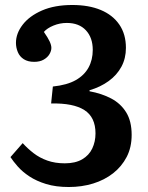

<svg xmlns="http://www.w3.org/2000/svg" viewBox="-20 -737 592 770"><path d="M256 13Q204 13 165 1Q126 -11 98 -29.5Q70 -48 51.5 -69Q33 -90 22 -107L71 -163Q91 -141 115 -122.5Q139 -104 170 -93Q201 -82 240 -82Q282 -82 309.5 -98Q337 -114 350 -141.5Q363 -169 363 -202Q363 -267 318.5 -295.5Q274 -324 185 -322L192 -390Q249 -396 283.5 -415.5Q318 -435 335 -466Q352 -497 352 -537Q352 -586 324.5 -615.5Q297 -645 248 -645Q220 -645 194.5 -634.5Q169 -624 156 -609Q172 -586 179 -571Q186 -556 186 -545Q186 -533 178.5 -520Q171 -507 155.5 -498Q140 -489 117 -489Q92 -489 75.5 -499.5Q59 -510 51.5 -528Q44 -546 44 -565Q44 -603 71 -638Q98 -673 148.5 -695Q199 -717 270 -717Q336 -717 384 -697Q432 -677 458.5 -638.5Q485 -600 485 -545Q485 -503 467 -469.5Q449 -436 416 -412Q383 -388 339 -375V-371Q388 -362 426 -342Q464 -322 486 -286.5Q508 -251 508 -196Q508 -146 488 -107.5Q468 -69 433.5 -42Q399 -15 353.5 -1Q308 13 256 13Z"/></svg>

Font: Literata 18pt SemiBold
Style: Regular
Weight: 600
Designer: Latin by Veronika Burian and Jose Scaglione. Greek by Irene Vlachou. Cyrillic by Vera Evstafieva.
Foundry: TypeTogether
Version: Version 3.103;gftools[0.9.29]